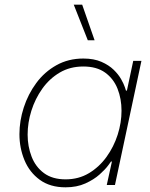

<svg xmlns="http://www.w3.org/2000/svg" viewBox="-20 -790 639 820"><path d="M336 -540Q381 -540 413 -526Q445 -512 465.5 -492Q486 -472 497.5 -451.5Q509 -431 513.5 -417Q518 -403 518 -403H522L549 -530H584L471 0H436L458 -100H454Q454 -100 442 -83.5Q430 -67 405.5 -45Q381 -23 344.5 -6.5Q308 10 260 10Q194 10 150 -22Q106 -54 84.5 -106Q63 -158 63 -217Q63 -274 81.5 -331Q100 -388 135 -435.5Q170 -483 221 -511.5Q272 -540 336 -540ZM336 -506Q279 -506 235 -480Q191 -454 160.5 -411Q130 -368 114 -317Q98 -266 98 -215Q98 -165 115 -121Q132 -77 168 -50.5Q204 -24 260 -24Q316 -24 360 -50.5Q404 -77 435 -120Q466 -163 482.5 -214.5Q499 -266 499 -317Q499 -368 482 -411Q465 -454 429 -480Q393 -506 336 -506ZM384 -618H355L295 -770H331Z"/></svg>

Font: Be Vietnam Pro Variable Thin
Style: Italic
Weight: 100
Italic angle: -12°
Designer: Lam Bao, Tony Le, Vietanh Nguyen
Foundry: Yellow Type Foundry
Version: Version 1.002